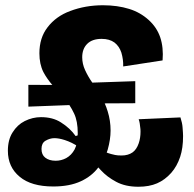

<svg xmlns="http://www.w3.org/2000/svg" viewBox="-20 -696 737 731"><path d="M183 14Q99 14 55 -23Q10 -60 10 -122Q10 -164 28 -192Q46 -221 74 -235Q104 -250 136 -250Q181 -250 212 -230Q247 -208 268 -178L277 -181L279 -137Q254 -154 226 -163Q204 -170 187 -170Q170 -170 153 -160Q138 -151 138 -129Q138 -107 152 -96Q167 -84 192 -84Q213 -84 232 -94Q252 -105 264 -127Q276 -150 276 -189Q276 -235 262 -264Q246 -298 225 -320Q223 -322 182 -369Q158 -397 145 -422Q130 -452 130 -493Q130 -552 161 -592Q193 -634 247 -654Q305 -676 372 -676Q427 -676 472 -662Q514 -649 546 -620Q577 -592 590 -554Q603 -515 599 -466L449 -443Q450 -469 442 -496Q434 -520 416 -534Q397 -548 367 -548Q331 -548 312 -529Q293 -510 293 -478Q293 -453 304 -429Q315 -405 331 -382Q344 -363 363 -332Q380 -305 390 -272Q401 -237 401 -199Q401 -165 390 -126Q381 -93 354 -58Q329 -25 288 -6Q245 14 183 14ZM88 -290V-373L271 -372L272 -297ZM507 15Q457 15 422 -4Q388 -22 364 -48Q341 -72 334 -88L322 -97L346 -132Q348 -131 355.5 -127.5Q363 -124 368 -122L392 -113Q400 -110 418 -106Q427 -104 443 -104Q468 -104 485 -116Q500 -127 508 -150Q515 -170 515 -195Q515 -205 514 -210Q514 -212 513 -218Q512 -224 512 -226Q512 -228 510.5 -233.5Q509 -239 508 -242L667 -249Q674 -227 675 -212Q677 -188 677 -178Q677 -132 666 -99Q654 -63 632 -38Q608 -11 578 2Q548 15 507 15ZM292 -302 290 -380 495 -387V-303Z"/></svg>

Font: Bricolage Grotesque 36pt ExtraBold
Style: Regular
Weight: 800
Designer: Mathieu Triay
Foundry: Atelier Triay
Version: Version 1.000;gftools[0.9.30]